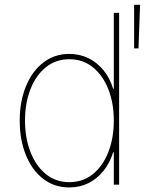

<svg xmlns="http://www.w3.org/2000/svg" viewBox="-20 -782 670 813"><path d="M273.4 11.7Q209.5 11.7 162.1 -25.4Q114.7 -62.5 89.1 -126.7Q63.5 -190.9 63.5 -271.5Q63.5 -351.6 89.4 -415.5Q115.2 -479.5 162.6 -516.6Q210 -553.7 273.4 -553.7Q316.9 -553.7 353.8 -535.9Q390.6 -518.1 418 -484.9Q445.3 -451.7 459 -406.2H461.9V-727.5H484.4V0H461.9V-136.7H459Q444.8 -91.3 417.7 -57.9Q390.6 -24.4 354 -6.3Q317.4 11.7 273.4 11.7ZM273.4 -10.7Q331.5 -10.7 373.8 -45.2Q416 -79.6 439 -138.7Q461.9 -197.8 461.9 -271.5Q461.9 -345.2 438.7 -404.1Q415.5 -462.9 373.3 -497.1Q331.1 -531.2 273.4 -531.2Q216.3 -531.2 174.1 -497.1Q131.8 -462.9 108.9 -404.1Q85.9 -345.2 85.9 -271.5Q85.9 -197.8 108.9 -138.7Q131.8 -79.6 173.8 -45.2Q215.8 -10.7 273.4 -10.7ZM547.9 -577.1V-761.7H573.2L566.4 -577.1Z"/></svg>

Font: Inter Thin
Style: Regular
Weight: 250
Designer: Rasmus Andersson
Foundry: rsms
Version: Version 4.001;git-66647c0bb